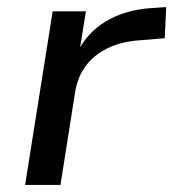

<svg xmlns="http://www.w3.org/2000/svg" viewBox="-20 -523 490 543"><path d="M51 0 129 -491H223L204 -373H198Q226 -431 280 -463Q334 -495 406 -500L450 -503L446 -415L374 -409Q321 -405 283 -386Q245 -367 222.5 -336.5Q200 -306 193 -266L151 0Z"/></svg>

Font: Nunito Sans 10pt SemiExpanded Medium
Style: Italic
Weight: 500
Width: 6
Italic angle: -9°
Designer: Vernon Adams
Foundry: Vernon Adams
Version: Version 3.101;gftools[0.9.27]